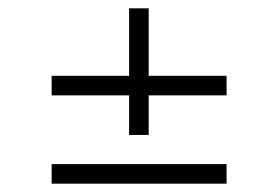

<svg xmlns="http://www.w3.org/2000/svg" viewBox="-20 -587 668 461"><path d="M337 -567V-405H524V-358H337V-263H290V-358H104V-405H290V-567ZM524 -146H104V-193H524Z"/></svg>

Font: Tilda Sans Light
Style: Regular
Weight: 300
Designer: ParaType Ltd
Foundry: ParaType Ltd
Version: Version 1.009